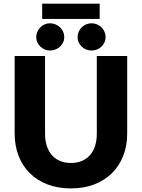

<svg xmlns="http://www.w3.org/2000/svg" viewBox="-20 -1040 789 1068"><path d="M61.5 0ZM374.5 -133.5Q408.5 -133.5 435.2 -144.8Q462 -156 480.5 -177Q499 -198 508.8 -228.2Q518.5 -258.5 518.5 -297V-728.5H687.5V-297Q687.5 -230 665.8 -174Q644 -118 603.5 -77.5Q563 -37 505 -14.5Q447 8 374.5 8Q301.5 8 243.5 -14.5Q185.5 -37 145 -77.5Q104.5 -118 83 -174Q61.5 -230 61.5 -297V-728.5H230.5V-297.5Q230.5 -259 240.2 -228.8Q250 -198.5 268.5 -177.2Q287 -156 313.8 -144.8Q340.5 -133.5 374.5 -133.5ZM214.5 -1019.5H534.5V-934.5H214.5ZM337.5 -834Q337.5 -818 331.2 -804.5Q325 -791 314 -780.8Q303 -770.5 288.5 -764.8Q274 -759 257.5 -759Q242.5 -759 228.8 -764.8Q215 -770.5 204.5 -780.8Q194 -791 187.8 -804.5Q181.5 -818 181.5 -834Q181.5 -849.5 187.8 -863.5Q194 -877.5 204.5 -888Q215 -898.5 228.8 -904.5Q242.5 -910.5 257.5 -910.5Q274 -910.5 288.5 -904.5Q303 -898.5 314 -888Q325 -877.5 331.2 -863.5Q337.5 -849.5 337.5 -834ZM567.5 -834Q567.5 -818 561.2 -804.5Q555 -791 544.5 -780.8Q534 -770.5 519.8 -764.8Q505.5 -759 489.5 -759Q473.5 -759 459.2 -764.8Q445 -770.5 434.5 -780.8Q424 -791 417.8 -804.5Q411.5 -818 411.5 -834Q411.5 -849.5 417.8 -863.5Q424 -877.5 434.5 -888Q445 -898.5 459.2 -904.5Q473.5 -910.5 489.5 -910.5Q505.5 -910.5 519.8 -904.5Q534 -898.5 544.5 -888Q555 -877.5 561.2 -863.5Q567.5 -849.5 567.5 -834Z"/></svg>

Font: Lato Black
Style: Regular
Weight: 900
Designer: Lukasz Dziedzic
Foundry: tyPoland Lukasz Dziedzic
Version: Version 2.007; 2014-02-27